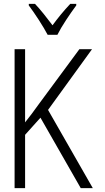

<svg xmlns="http://www.w3.org/2000/svg" viewBox="-20 -967 540 987"><path d="M55 0V-714H109V-338Q126 -359 142.5 -381Q159 -403 182 -435L388 -714H453L227 -402L457 0H395L188 -362L109 -274V0ZM225 -788Q207 -822 179.5 -864.5Q152 -907 128 -939V-947H160Q181 -925 205 -895Q229 -865 250 -837Q272 -867 293 -892.5Q314 -918 341 -947H372V-939Q348 -907 320 -864.5Q292 -822 275 -788Z"/></svg>

Font: Noto Sans Mono ExtraCondensed Light
Style: Regular
Weight: 300
Width: 2
Designer: Monotype Design Team
Foundry: Monotype Imaging Inc.
Version: Version 2.014; ttfautohint (v1.8.4.7-5d5b)